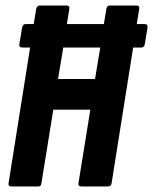

<svg xmlns="http://www.w3.org/2000/svg" viewBox="-20 -675 554 695"><path d="M22 0Q9 0 11 -12L89 -503H62Q48 -503 50 -515L60 -575Q63 -588 73 -588H102L111 -643Q114 -655 124 -655H220Q233 -655 231 -643L222 -588H356L365 -643Q367 -655 377 -655H474Q486 -655 484 -643L475 -588H503Q516 -588 514 -575L504 -515Q502 -503 492 -503H462L384 -12Q382 0 371 0H276Q262 0 264 -12L307 -278H173L130 -12Q129 0 118 0ZM190 -389H324L343 -503H209Z"/></svg>

Font: Sofia Sans Extra Condensed ExtraBold
Style: Italic
Weight: 800
Italic angle: -9°
Designer: Botio Nikoltchev, Ani Petrova
Foundry: lettersoup
Version: Version 4.101; ttfautohint (v1.8.4.7-5d5b)